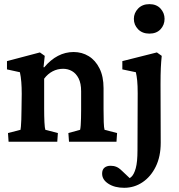

<svg xmlns="http://www.w3.org/2000/svg" viewBox="-20 -685 867 928"><path d="M21.5 0 18.6 -42 79.1 -57.6Q80.1 -61.5 81.1 -73.7Q82 -85.9 83 -106.9Q84 -127.9 84 -157.2L85 -231.4Q85 -262.7 83 -288.1Q81.1 -313.5 76.2 -335.9L13.7 -349.6V-389.6L172.9 -431.6L196.3 -415L190.4 -360.4L193.4 -359.4Q224.6 -396.5 260.3 -415Q295.9 -433.6 335.9 -433.6Q376 -433.6 408.7 -413.6Q441.4 -393.6 460.9 -354.5Q480.5 -315.4 480.5 -258.8V-157.2Q480.5 -124 481.4 -95.2Q482.4 -66.4 485.4 -57.6L545.9 -42L543 0H313.5L310.5 -42L367.2 -57.6Q369.1 -65.4 370.1 -80.1Q371.1 -94.7 371.6 -114.3Q372.1 -133.8 372.1 -154.3V-244.1Q372.1 -282.2 359.9 -306.2Q347.7 -330.1 328.1 -341.3Q308.6 -352.5 285.2 -352.5Q257.8 -352.5 234.4 -340.3Q210.9 -328.1 193.4 -304.7V-160.2Q193.4 -123 194.8 -94.2Q196.3 -65.4 199.2 -57.6L259.8 -42L256.8 0ZM580.1 222.7Q534.2 222.7 503.9 203.1Q473.6 183.6 473.6 154.3Q473.6 134.8 484.9 125.5Q496.1 116.2 514.6 116.2Q530.3 116.2 543 121.6Q555.7 127 568.4 139.6L620.1 188.5L584 182.6Q600.6 182.6 614.3 170.4Q627.9 158.2 636.2 127.9Q644.5 97.7 644.5 42L645.5 -234.4Q645.5 -271.5 643.1 -295.4Q640.6 -319.3 636.7 -335.9L571.3 -349.6V-389.6L738.3 -431.6L761.7 -415Q758.8 -387.7 757.3 -356.4Q755.9 -325.2 755.9 -276.4L756.8 4.9Q756.8 71.3 732.9 120.1Q709 168.9 668.9 195.8Q628.9 222.7 580.1 222.7ZM702.1 -522.5Q668 -522.5 647.5 -543.5Q627 -564.5 627 -593.8Q627 -622.1 647.5 -643.6Q668 -665 702.1 -665Q736.3 -665 755.9 -643.6Q775.4 -622.1 775.4 -593.8Q775.4 -564.5 755.9 -543.5Q736.3 -522.5 702.1 -522.5Z"/></svg>

Font: Crimson Pro SemiBold
Style: Regular
Weight: 600
Designer: Jacques Le Bailly
Foundry: Baron von Fonthausen
Version: Version 1.003